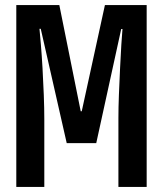

<svg xmlns="http://www.w3.org/2000/svg" viewBox="-20 -734 640 754"><path d="M44 0V-714H213L297 -297H301L392 -714H556V0H445V-270Q445 -311 447 -362.5Q449 -414 451.5 -465.5Q454 -517 456.5 -558.5Q459 -600 461 -620H456L358 -172H242L140 -621H135Q137 -601 140.5 -559.5Q144 -518 147 -466Q150 -414 152 -361Q154 -308 154 -265V0Z"/></svg>

Font: Noto Sans Mono SemiBold
Style: Regular
Weight: 600
Designer: Monotype Design Team
Foundry: Monotype Imaging Inc.
Version: Version 2.014; ttfautohint (v1.8.4.7-5d5b)